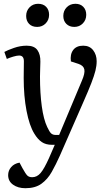

<svg xmlns="http://www.w3.org/2000/svg" viewBox="-20 -764 573 1013"><path d="M296 57Q275 104 253 143Q231 182 198.5 205.5Q166 229 114 229Q75 229 49 210.5Q23 192 23 160Q23 136 39 117.5Q55 99 83 94L99 124Q115 153 124 162Q133 171 150 171Q175 171 194 149Q213 127 239 69L269 0H254Q222 0 200.5 -14.5Q179 -29 161 -59Q135 -101 120 -179Q105 -257 105 -353Q105 -370 105.5 -397.5Q106 -425 106 -441Q106 -471 81 -471Q69 -471 49 -465Q29 -459 16 -453L3 -490Q19 -499 53 -511Q87 -523 121 -523Q161 -523 177.5 -499.5Q194 -476 193 -438Q193 -420 192 -401.5Q191 -383 191 -360Q191 -272 200.5 -203Q210 -134 229 -94Q241 -68 250 -60Q259 -52 274 -52H292L412 -338Q429 -377 425 -397.5Q421 -418 394 -427L354 -440Q349 -477 366 -500Q383 -523 419 -523Q453 -523 471.5 -499Q490 -475 490 -441Q490 -417 483.5 -391Q477 -365 462 -326Q447 -287 420 -226ZM118 -680Q118 -707 136 -725.5Q154 -744 181 -744Q208 -744 223.5 -728Q239 -712 239 -686Q239 -659 221 -640.5Q203 -622 176 -622Q149 -622 133.5 -638Q118 -654 118 -680ZM314 -680Q314 -707 332 -725.5Q350 -744 378 -744Q404 -744 419.5 -728Q435 -712 435 -686Q435 -659 417 -640.5Q399 -622 372 -622Q346 -622 330 -638Q314 -654 314 -680Z"/></svg>

Font: Literata 36pt
Style: Italic
Weight: 400
Italic angle: -2°
Designer: Latin by Veronika Burian and Jose Scaglione. Greek by Irene Vlachou. Cyrillic by Vera Evstafieva
Foundry: TypeTogether
Version: Version 3.002